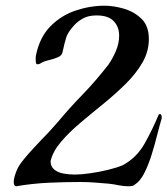

<svg xmlns="http://www.w3.org/2000/svg" viewBox="-20 -661 586 672"><path d="M38 -9Q28 -9 28 -24Q28 -34 32 -46.5Q36 -59 40 -68Q46 -82 63 -103Q80 -124 99 -144Q118 -164 128 -175Q143 -190 157.5 -206Q172 -222 185 -237Q226 -286 268.5 -329.5Q311 -373 359 -434Q375 -457 386 -483.5Q397 -510 397 -536Q397 -567 378 -587Q359 -607 318 -607Q290 -607 271.5 -597Q253 -587 240 -573Q218 -549 212 -530.5Q206 -512 199 -479Q197 -467 183.5 -461Q170 -455 155 -451.5Q140 -448 130 -444Q126 -442 121.5 -439Q117 -436 112 -436Q107 -436 106 -440.5Q105 -445 105 -448Q105 -454 105 -459Q105 -464 106 -468Q119 -531 156.5 -569Q194 -607 244.5 -624Q295 -641 346 -641Q378 -641 414 -630.5Q450 -620 475.5 -595Q501 -570 501 -524Q501 -481 478.5 -442Q456 -403 419.5 -367Q383 -331 341 -297Q299 -263 260 -230Q221 -197 193 -164Q165 -131 157 -97Q157 -78 170 -67.5Q183 -57 202.5 -53.5Q222 -50 241 -50Q264 -50 295.5 -54.5Q327 -59 358 -66.5Q389 -74 410 -83Q458 -109 485.5 -157.5Q513 -206 535 -259Q538 -262 539 -262Q543 -262 544.5 -258.5Q546 -255 546 -251V-247Q539 -224 530.5 -190Q522 -156 511 -120.5Q500 -85 485.5 -56Q471 -27 452 -15Q448 -11 442 -10Q436 -9 431 -9Q413 -9 396 -12.5Q379 -16 362 -18Q337 -20 312.5 -22Q288 -24 262 -24Q207 -24 152 -21.5Q97 -19 42 -10Q41 -10 40.5 -9.5Q40 -9 38 -9Z"/></svg>

Font: Kings
Style: Regular
Weight: 400
Designer: Robert E. Leuschke
Foundry: Robert E. Leuschke
Version: Version 1.010; ttfautohint (v1.8.3)